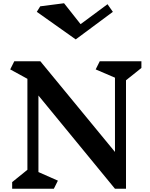

<svg xmlns="http://www.w3.org/2000/svg" viewBox="-20 -1164 924 1184"><path d="M757 -669V0H689L217 -575V-103L337 -50L312 0H55V-41L149 -117V-678L43 -736L68 -786H229L689 -227V-685L570 -736L595 -786H852V-745ZM447 -921 207 -1091 228 -1125 375 -1144 477 -1015 643 -1138 676 -1091Z"/></svg>

Font: Inknut Antiqua SemiBold
Style: Regular
Weight: 600
Designer: Claus Eggers Sørensen
Foundry: Claus Eggers Sørensen
Version: Version 1.003; ttfautohint (v1.8.2) -l 8 -r 50 -G 200 -x 14 